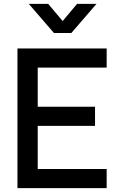

<svg xmlns="http://www.w3.org/2000/svg" viewBox="-20 -970 620 990"><path d="M228.5 -950H128.5L258 -800H348L477.5 -950H377.5L303 -861.5ZM530 0V-98.5H174.5V-321H470V-419.5H174.5V-621.5H530V-720H70V0Z"/></svg>

Font: Manrope SemiBold
Style: Regular
Weight: 600
Designer: Mikhail Sharanda
Foundry: Mikhail Sharanda
Version: Version 4.505